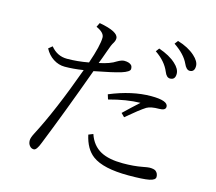

<svg xmlns="http://www.w3.org/2000/svg" viewBox="-112 -947 1225 1091"><g transform="rotate(15 500.0 -401.5)"><path d="M712.9 -737.8Q777.8 -715.8 814.5 -681.6Q846.2 -652.8 846.2 -624Q846.2 -588.9 815.9 -588.9Q795.4 -588.9 783.2 -619.6Q759.8 -676.3 698.2 -717.8ZM805.2 -807.1Q868.7 -788.1 907.7 -752.9Q940.9 -723.1 940.9 -695.3Q940.9 -660.2 912.1 -660.2Q892.6 -660.2 877.9 -693.4Q855.5 -742.7 790 -787.1ZM348.1 -558.1Q385.7 -667 385.7 -714.4Q385.7 -743.2 336.9 -765.1L349.1 -790Q462.9 -769.5 462.9 -730Q462.9 -716.8 454.1 -702.1Q444.3 -688 430.2 -646Q413.1 -597.2 401.9 -569.3Q466.8 -582.5 500 -605Q524.4 -619.1 540 -619.1Q567.9 -619.1 581.1 -606.9Q588.9 -600.1 588.9 -584Q588.9 -567.4 540 -551.8Q495.1 -538.1 385.3 -517.1Q286.6 -246.1 207 -47.9Q189 0 172.4 0Q157.7 0 148.4 -11.2Q137.2 -23.4 137.2 -43.9Q137.2 -59.1 152.3 -87.9Q235.4 -246.6 330.1 -508.3Q270 -499 220.2 -499Q184.6 -499 152.8 -519.5Q121.6 -539.6 103 -575.2L125 -593.3Q163.6 -545.9 221.2 -545.9Q281.7 -545.9 348.1 -558.1ZM601.1 -329.1Q641.1 -367.7 689.9 -412.1Q608.9 -410.6 506.8 -382.8L498 -411.1Q627 -464.8 739.7 -464.8Q838.9 -464.8 838.9 -428.7Q838.9 -406.7 801.8 -406.7Q752.4 -406.7 729 -393.1Q694.8 -371.6 621.1 -309.1ZM477.1 -171.9Q498.5 -108.4 550.8 -80.1Q599.1 -54.2 681.2 -54.2Q746.1 -54.2 796.4 -64Q826.2 -69.8 835.9 -69.8Q861.8 -69.8 872.1 -62Q887.2 -49.8 887.2 -28.8Q887.2 -10.7 852.1 -3.4Q815.9 3.9 730 3.9Q581.5 3.9 517.6 -43.5Q467.8 -80.1 450.2 -161.1Z"/></g></svg>

Font: I.Ming
Style: Regular
Weight: 400
Designer: Ichiten Fonts Project
Version: Version 5.10 Mar 24, 2018